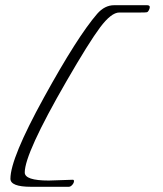

<svg xmlns="http://www.w3.org/2000/svg" viewBox="-20 -704 625 737"><path d="M551 -664Q548 -658 543.5 -657Q539 -656 520 -656H438Q407 -656 364 -598.5Q321 -541 235 -392Q75 -115 75 -42Q75 -11 167 -11Q179 -11 213 -12.5Q247 -14 259 -14Q264 -14 264 -9Q264 -2 257.5 5.5Q251 13 244 13H116Q115 13 113.5 13Q112 13 110 13Q108 13 106.5 13Q105 13 103 13Q101 13 99 13Q20 13 20 -18Q20 -96 148.5 -329.5Q277 -563 353 -651Q382 -684 418 -684H545Q550 -684 552.5 -682Q555 -680 555 -677Q555 -674 554 -671Q553 -668 551 -664Z"/></svg>

Font: Bilbo Swash Caps
Style: Regular
Weight: 400
Designer: Robert E. Leuschke
Foundry: Robert E. Leuschke
Version: Version 1.003